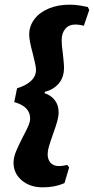

<svg xmlns="http://www.w3.org/2000/svg" viewBox="-20 -676 402 822"><path d="M134 -376Q134 -391 128 -414.5Q122 -438 121 -444Q105 -502 105 -528Q105 -564 127 -593.5Q149 -623 188.5 -639.5Q228 -656 278 -656Q301 -656 325 -652Q349 -648 356 -646L362 -633L339 -566Q335 -567 323.5 -569Q312 -571 303 -571Q275 -571 259.5 -552.5Q244 -534 244 -504Q244 -482 249 -447Q250 -438 252 -418Q254 -398 254 -386Q254 -345 231.5 -318.5Q209 -292 172 -283L171 -277Q200 -267 215.5 -246Q231 -225 231 -195Q231 -178 225 -156.5Q219 -135 206 -99Q195 -68 189.5 -49Q184 -30 184 -16Q184 7 196.5 21Q209 35 232 35Q242 35 253.5 33Q265 31 268 30L276 41L256 108Q253 109 241.5 113.5Q230 118 209.5 122Q189 126 163 126Q108 126 73 96Q38 66 38 21Q38 -2 48.5 -27.5Q59 -53 78 -90Q94 -120 101.5 -137.5Q109 -155 109 -169Q109 -220 41 -239L53 -298Q90 -309 112 -329Q134 -349 134 -376Z"/></svg>

Font: Alegreya SC ExtraBold
Style: Italic
Weight: 800
Italic angle: -7°
Designer: Juan Pablo del Peral
Foundry: Huerta Tipografica
Version: Version 2.007; ttfautohint (v1.6)